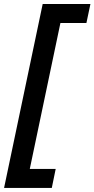

<svg xmlns="http://www.w3.org/2000/svg" viewBox="-56 -752 461 937"><path d="M-36.1 165 152.3 -732.4H385.3L365.7 -639.6H238.8L89.4 72.3H215.8L196.8 165Z"/></svg>

Font: Schibsted Grotesk SemiBold
Style: Italic
Weight: 600
Italic angle: -12°
Designer: Bakken & Baeck AS, Henrik Kongsvoll
Foundry: Schibsted ASA
Version: Version 1.100;gftools[0.9.25]